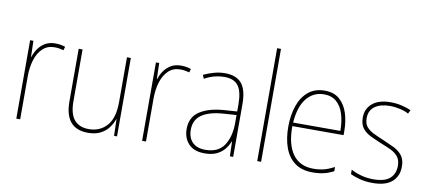

<svg xmlns="http://www.w3.org/2000/svg" viewBox="-70 -1105 2838 1273"><g transform="rotate(10 1349.5 -468.0)"><path d="M252 -629Q290 -629 320 -618L313 -594Q299 -598 284.5 -600.5Q270 -603 252 -603Q204 -603 172.5 -573Q141 -543 125.5 -493Q110 -443 110 -383V-93H84V-621H106L109 -513H111Q120 -542 138 -568.5Q156 -595 184.5 -612Q213 -629 252 -629Z M762 -621V-93H742L739 -204H737Q727 -174 706.5 -146.5Q686 -119 652 -101Q618 -83 567 -83Q411 -83 411 -267V-621H437V-272Q437 -187 471 -147.5Q505 -108 568 -108Q643 -108 689.5 -159.5Q736 -211 736 -320V-621Z M1099 -629Q1137 -629 1167 -618L1160 -594Q1146 -598 1131.5 -600.5Q1117 -603 1099 -603Q1051 -603 1019.5 -573Q988 -543 972.5 -493Q957 -443 957 -383V-93H931V-621H953L956 -513H958Q967 -542 985 -568.5Q1003 -595 1031.5 -612Q1060 -629 1099 -629Z M1396 -630Q1471 -630 1507.5 -587Q1544 -544 1544 -446V-93H1522L1519 -192H1517Q1506 -164 1486 -139Q1466 -114 1433.5 -98.5Q1401 -83 1353 -83Q1280 -83 1244 -122.5Q1208 -162 1208 -222Q1208 -301 1267 -340.5Q1326 -380 1430 -388L1518 -394V-440Q1518 -530 1488.5 -567.5Q1459 -605 1396 -605Q1364 -605 1331.5 -597Q1299 -589 1262 -569L1252 -594Q1286 -610 1322.5 -620Q1359 -630 1396 -630ZM1431 -364Q1339 -358 1287.5 -324Q1236 -290 1236 -222Q1236 -168 1266.5 -137.5Q1297 -107 1353 -107Q1440 -107 1478.5 -164.5Q1517 -222 1518 -313V-370Z M1732 -93H1706V-853H1732Z M2067 -631Q2129 -631 2167 -597.5Q2205 -564 2222.5 -509Q2240 -454 2240 -388V-362H1895Q1894 -239 1941.5 -173.5Q1989 -108 2080 -108Q2120 -108 2151 -116Q2182 -124 2221 -144V-116Q2189 -99 2155.5 -91Q2122 -83 2080 -83Q2006 -83 1959.5 -117.5Q1913 -152 1891 -213Q1869 -274 1869 -354Q1869 -431 1890.5 -494Q1912 -557 1956 -594Q2000 -631 2067 -631ZM2067 -606Q1995 -606 1949.5 -550.5Q1904 -495 1896 -386H2214Q2214 -449 2198.5 -499Q2183 -549 2150.5 -577.5Q2118 -606 2067 -606Z M2657 -223Q2657 -159 2614 -121Q2571 -83 2484 -83Q2436 -83 2396.5 -93.5Q2357 -104 2333 -116V-146Q2366 -128 2404.5 -118Q2443 -108 2484 -108Q2561 -108 2595.5 -139Q2630 -170 2630 -224Q2630 -261 2612.5 -284Q2595 -307 2564 -322Q2533 -337 2494 -352Q2453 -369 2419 -385.5Q2385 -402 2365 -428.5Q2345 -455 2345 -500Q2345 -559 2388 -595Q2431 -631 2510 -631Q2550 -631 2585.5 -622.5Q2621 -614 2648 -602L2636 -577Q2613 -590 2578.5 -598Q2544 -606 2510 -606Q2446 -606 2408.5 -579Q2371 -552 2371 -500Q2371 -463 2388.5 -442Q2406 -421 2435.5 -406.5Q2465 -392 2502 -377Q2542 -360 2577.5 -343Q2613 -326 2635 -298.5Q2657 -271 2657 -223Z"/></g></svg>

Font: Noto Sans Kannada UI SemiCondensed Thin
Style: Regular
Weight: 100
Width: 4
Designer: Jelle Bosma - Monotype Design Team
Foundry: Monotype Imaging Inc.
Version: Version 2.005; ttfautohint (v1.8.4.7-5d5b)